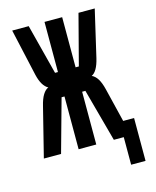

<svg xmlns="http://www.w3.org/2000/svg" viewBox="-128 -812 857 1056"><g transform="rotate(-15 300.0 -284.0)"><path d="M429 0 347.5 -300.5H329V0H228.5V-300.5H212L128.5 0H30.5L100.5 -279.5Q110 -319.5 124.2 -342.2Q138.5 -365 155.5 -371.5Q120 -390.5 104.5 -457L44.5 -725H138.5L212 -439.5H228.5V-725H329V-439.5H347.5L422 -725H514.5L452.5 -458Q435.5 -386.5 402.5 -371Q421.5 -362.5 435.2 -340.5Q449 -318.5 458.5 -279.5L505.5 -87H567.5V157H485.5V0Z"/></g></svg>

Font: JuliaMono ExtraBold
Style: Regular
Weight: 800
Monospace: yes
Designer: cormullion
Foundry: corm
Version: Version 0.055; ttfautohint (v1.8.4)